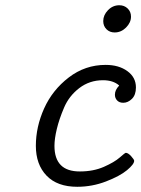

<svg xmlns="http://www.w3.org/2000/svg" viewBox="-20 -714 544 740"><path d="M118.2 -151.9Q118.2 -225.1 150.1 -296.1Q182.1 -367.2 245.1 -415.5Q308.1 -463.9 387.2 -463.9Q438 -463.9 470.9 -439.9Q503.9 -416 503.9 -377Q503.9 -348.1 488.5 -333Q473.1 -317.9 455.1 -317.9Q439.9 -317.9 431.4 -326.9Q422.9 -335.9 422.9 -349.1Q422.9 -367.2 439 -383.8V-384.8Q416 -404.8 377 -404.8Q325.2 -404.8 285.6 -374.5Q246.1 -344.2 227.1 -299.6Q208 -254.9 199 -217Q189.9 -179.2 189.9 -151.9Q189.9 -52.7 288.1 -53.2Q339.8 -53.2 380.4 -71Q420.9 -88.9 441.4 -106.9Q461.9 -125 464.8 -125Q473.6 -125 485.4 -112.1Q497.1 -99.1 497.1 -94.2Q497.1 -81.1 469.5 -58.1Q441.9 -35.2 388.4 -14.6Q335 5.9 277.8 5.9Q200.7 5.9 159.4 -37.1Q118.2 -80.1 118.2 -151.9ZM377.9 -632.8Q377.9 -655.8 396.2 -674.8Q414.6 -693.8 439.9 -693.8Q459 -693.8 471.9 -681.4Q484.9 -668.9 484.9 -649.9Q484.9 -627 465.8 -607.9Q446.8 -588.9 421.9 -588.9Q402.8 -588.9 390.4 -601.3Q377.9 -613.8 377.9 -632.8Z"/></svg>

Font: CMU Concrete
Style: Italic
Weight: 500
Italic angle: -14.04°
Version: Version 0.7.0